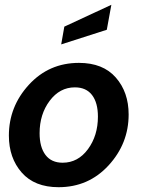

<svg xmlns="http://www.w3.org/2000/svg" viewBox="-20 -770 589 800"><path d="M224 10Q124 10 70.5 -51Q17 -112 17 -205Q17 -326 100.5 -417Q184 -508 309 -508Q409 -508 462.5 -447Q516 -386 516 -293Q516 -172 432.5 -81Q349 10 224 10ZM292 -406Q229 -406 187 -350Q145 -294 145 -215Q145 -157 169.5 -124.5Q194 -92 241 -92Q305 -92 346.5 -148.5Q388 -205 388 -284Q388 -342 363.5 -374Q339 -406 292 -406ZM425 -646 235 -585 248 -659 444 -750Z"/></svg>

Font: Cabin
Style: Bold Italic
Weight: 700
Designer: Pablo Impallari
Foundry: Pablo Impallari. www.impallari.com Igino Marini. www.ikern.com
Version: Version 1.005